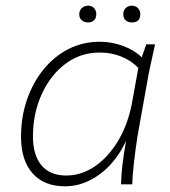

<svg xmlns="http://www.w3.org/2000/svg" viewBox="-20 -649 599 676"><path d="M209 7Q135 7 94.5 -39Q54 -85 54 -168Q54 -236 74.5 -296.5Q95 -357 132.5 -403.5Q170 -450 220.5 -476Q271 -502 332 -502Q374 -502 414 -487Q454 -472 479 -447L495 -493H526Q516 -448 508.5 -413.5Q501 -379 497 -353L464 -169Q457 -124 451.5 -75.5Q446 -27 446 0H406Q408 -68 424 -153Q388 -77 330.5 -35Q273 7 209 7ZM213 -31Q268 -31 316.5 -65Q365 -99 399.5 -159.5Q434 -220 447 -299L467 -410Q443 -435 408 -449.5Q373 -464 331 -464Q263 -464 210 -424Q157 -384 126.5 -316.5Q96 -249 96 -169Q96 -103 126 -67Q156 -31 213 -31ZM444 -570Q431 -570 422.5 -577.5Q414 -585 414 -599Q414 -612 422.5 -620.5Q431 -629 444 -629Q457 -629 465.5 -620.5Q474 -612 474 -599Q474 -570 444 -570ZM291 -570Q277 -570 268 -577.5Q259 -585 259 -599Q259 -612 268 -620.5Q277 -629 291 -629Q303 -629 311 -620.5Q319 -612 319 -599Q319 -585 311 -577.5Q303 -570 291 -570Z"/></svg>

Font: Livvic ExtraLight
Style: Italic
Weight: 275
Italic angle: -10°
Designer: Jacques Le Bailly, Baron von Fonthausen
Version: Version 1.001; ttfautohint (v1.8.2)